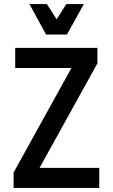

<svg xmlns="http://www.w3.org/2000/svg" viewBox="-20 -926 555 946"><path d="M47 -76 332 -591H55V-690H460V-614L175 -99H469V0H47ZM393 -906 310 -756H207L125 -906H211L259 -831L307 -906Z"/></svg>

Font: Radio Canada Condensed Medium
Style: Regular
Weight: 500
Width: 3
Designer: Charles Daoud, Etienne Aubert Bonn, Alexandre Saumier Demers, Jacques Le Bailly
Foundry: Radio-Canada
Version: Version 2.104; ttfautohint (v1.8.4.7-5d5b);gftools[0.9.28.de